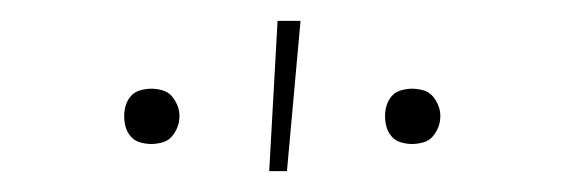

<svg xmlns="http://www.w3.org/2000/svg" viewBox="-20 -764 540 184"><path d="M238 -600 246 -744H268L255 -600ZM375 -626Q370 -626 364.5 -627.5Q359 -629 355.5 -633Q352 -637 350.5 -642Q349 -647 349 -653Q349 -658 350.5 -663Q352 -668 355.5 -672Q359 -676 364.5 -677.5Q370 -679 375 -679Q380 -679 385.5 -677.5Q391 -676 394.5 -672Q398 -668 400 -663Q402 -658 402 -653Q402 -647 400 -642Q398 -637 394.5 -633Q391 -629 385.5 -627.5Q380 -626 375 -626ZM125 -626Q120 -626 114.5 -627.5Q109 -629 105.5 -633Q102 -637 100.5 -642Q99 -647 99 -653Q99 -658 100.5 -663Q102 -668 105.5 -672Q109 -676 114.5 -677.5Q120 -679 125 -679Q130 -679 135.5 -677.5Q141 -676 144.5 -672Q148 -668 150 -663Q152 -658 152 -653Q152 -647 150 -642Q148 -637 144.5 -633Q141 -629 135.5 -627.5Q130 -626 125 -626Z"/></svg>

Font: Iosevka Curly Thin
Style: Regular
Weight: 100
Monospace: yes
Designer: Belleve Invis
Foundry: Belleve Invis
Version: Version 22.1.2; ttfautohint (v1.8.4)